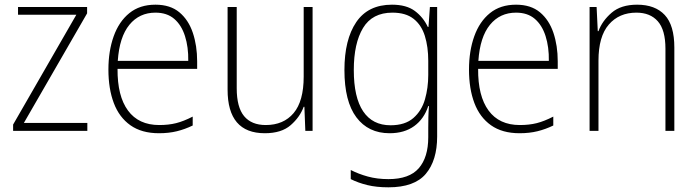

<svg xmlns="http://www.w3.org/2000/svg" viewBox="-20 -559 2978 820"><path d="M353 0H36V-27L306 -496H57V-529H352V-502L82 -34H353Z M644 -539Q707 -539 746 -506.5Q785 -474 803.5 -419Q822 -364 822 -297V-265H482Q481 -149 526.5 -87Q572 -25 660 -25Q700 -25 732 -33Q764 -41 803 -61V-23Q770 -7 735.5 1.5Q701 10 659 10Q585 10 537 -24Q489 -58 466 -119Q443 -180 443 -262Q443 -341 465.5 -404Q488 -467 532.5 -503Q577 -539 644 -539ZM644 -505Q575 -505 532.5 -453Q490 -401 483 -299H784Q785 -358 770 -405Q755 -452 724 -478.5Q693 -505 644 -505Z M1315 -529V0H1284L1280 -103H1277Q1261 -59 1221.5 -24.5Q1182 10 1111 10Q952 10 952 -176V-529H991V-182Q991 -101 1022.5 -63Q1054 -25 1115 -25Q1191 -25 1234 -76Q1277 -127 1277 -232V-529Z M1654 -539Q1716 -539 1752 -512Q1788 -485 1807 -444H1810L1816 -529H1847V24Q1847 126 1798.5 183.5Q1750 241 1639 241Q1588 241 1549 231.5Q1510 222 1478 206V167Q1511 184 1551 195Q1591 206 1639 206Q1728 206 1768.5 159.5Q1809 113 1809 27V-12Q1809 -36 1809.5 -58Q1810 -80 1812 -106H1809Q1791 -51 1749 -20.5Q1707 10 1644 10Q1553 10 1502 -58Q1451 -126 1451 -260Q1451 -390 1501.5 -464.5Q1552 -539 1654 -539ZM1656 -505Q1570 -505 1530.5 -439.5Q1491 -374 1491 -260Q1491 -143 1531 -83.5Q1571 -24 1648 -24Q1710 -24 1745.5 -55Q1781 -86 1795 -135Q1809 -184 1809 -239V-299Q1809 -359 1794.5 -405.5Q1780 -452 1746.5 -478.5Q1713 -505 1656 -505Z M2184 -539Q2247 -539 2286 -506.5Q2325 -474 2343.5 -419Q2362 -364 2362 -297V-265H2022Q2021 -149 2066.5 -87Q2112 -25 2200 -25Q2240 -25 2272 -33Q2304 -41 2343 -61V-23Q2310 -7 2275.5 1.5Q2241 10 2199 10Q2125 10 2077 -24Q2029 -58 2006 -119Q1983 -180 1983 -262Q1983 -341 2005.5 -404Q2028 -467 2072.5 -503Q2117 -539 2184 -539ZM2184 -505Q2115 -505 2072.5 -453Q2030 -401 2023 -299H2324Q2325 -358 2310 -405Q2295 -452 2264 -478.5Q2233 -505 2184 -505Z M2701 -539Q2778 -539 2819 -495Q2860 -451 2860 -356V0H2822V-351Q2822 -431 2789.5 -468Q2757 -505 2698 -505Q2624 -505 2580 -454Q2536 -403 2536 -300V0H2498V-529H2528L2533 -426H2536Q2552 -470 2592 -504.5Q2632 -539 2701 -539Z"/></svg>

Font: Noto Sans Sinhala SemiCondensed ExtraLight
Style: Regular
Weight: 200
Width: 4
Designer: Jelle Bosma - Monotype Design Team
Foundry: Monotype Imaging Inc.
Version: Version 2.006; ttfautohint (v1.8.4.7-5d5b)